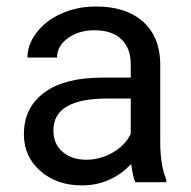

<svg xmlns="http://www.w3.org/2000/svg" viewBox="-20 -558 584 588"><path d="M394.5 0H489.3V-7.8C477.1 -36.6 470.7 -75.2 470.7 -123.5V-366.7C469.2 -419.9 451.7 -461.9 417 -492.7C382.3 -522.9 335 -538.1 273.9 -538.1C235.4 -538.1 200.2 -530.8 168.5 -516.6C136.2 -502.4 110.8 -482.9 92.3 -458.5C73.2 -433.6 64 -408.2 64 -381.8H154.8C154.8 -404.8 165.5 -424.8 187.5 -440.9C209.5 -457 236.3 -465.3 268.6 -465.3C305.2 -465.3 333 -456.1 352.1 -437.5C371.1 -418.5 380.4 -393.6 380.4 -361.8V-320.3H292.5C216.8 -320.3 157.7 -305.2 116.2 -274.9C74.2 -244.1 53.2 -201.7 53.2 -146.5C53.2 -101.1 69.8 -64 103.5 -34.7C136.7 -4.9 179.2 9.8 231.4 9.8C289.6 9.8 339.8 -12.2 381.8 -55.7C385.3 -28.8 389.2 -10.3 394.5 0ZM244.6 -68.8C214.8 -68.8 190.9 -76.7 171.9 -92.8C152.8 -108.9 143.6 -130.9 143.6 -159.2C143.6 -224.1 198.7 -256.3 309.6 -256.3H380.4V-147.9C369.1 -124.5 350.6 -105.5 325.2 -90.8C299.8 -76.2 272.9 -68.8 244.6 -68.8Z"/></svg>

Font: Vazir
Style: Regular
Weight: 400
Designer: Saber Rastikerdar
Foundry: Saber Rastikerdar
Version: Version 27.002;January 24, 2021;FontCreator 13.0.0.2683 64-b